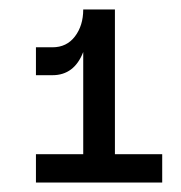

<svg xmlns="http://www.w3.org/2000/svg" viewBox="-20 -750 382 406"><path d="M156 -424V-640Q137 -591 91 -591H56V-650H91Q121 -650 138.5 -673Q156 -696 156 -730H223V-424H323V-364H56V-424Z"/></svg>

Font: MedMera Sans Display
Style: Regular
Weight: 500
Designer: Kasper Nordkvist
Foundry: UNCUT.wtf
Version: Version 1.300